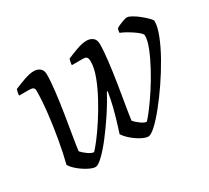

<svg xmlns="http://www.w3.org/2000/svg" viewBox="-105 -671 918 842"><g transform="rotate(-30 354.0 -250.0)"><path d="M165 0Q152 0 131 -10.5Q110 -21 89 -38Q68 -55 58 -72Q71 -123 82 -185.5Q93 -248 100 -310.5Q107 -373 107 -421Q107 -439 83 -439H30Q30 -446 32 -455.5Q34 -465 36 -469Q61 -480 89.5 -490Q118 -500 138 -500Q157 -500 169.5 -490Q182 -480 182 -458Q182 -424 176 -374Q170 -324 161.5 -270Q153 -216 145 -169.5Q137 -123 134 -97Q142 -87 160.5 -73.5Q179 -60 191 -60Q202 -71 224 -99.5Q246 -128 272 -168Q298 -208 322 -252.5Q346 -297 361.5 -338.5Q377 -380 377 -411Q377 -427 372 -433Q367 -439 352 -439H297Q297 -446 299 -455.5Q301 -465 303 -469Q328 -480 356.5 -490Q385 -500 405 -500Q424 -500 437 -490Q450 -480 450 -458Q450 -424 444 -374Q438 -324 429.5 -270Q421 -216 413 -169.5Q405 -123 402 -97Q410 -87 428 -73.5Q446 -60 458 -60Q469 -71 491 -100Q513 -129 538.5 -168Q564 -207 587 -249.5Q610 -292 625 -329.5Q640 -367 640 -392Q640 -398 629 -408Q618 -418 602 -428.5Q586 -439 571 -447Q556 -455 549 -457Q549 -470 554 -479Q563 -485 582.5 -492.5Q602 -500 611 -500Q619 -500 635 -491Q651 -482 667.5 -468.5Q684 -455 696 -443Q708 -431 708 -425Q708 -397 691.5 -355Q675 -313 648 -265Q621 -217 589 -170Q557 -123 526 -84.5Q495 -46 470 -23Q445 0 432 0Q419 0 398.5 -10.5Q378 -21 358 -38Q338 -55 327 -72Q332 -88 341.5 -118.5Q351 -149 360.5 -186.5Q370 -224 376 -261L372 -262Q347 -215 316 -168.5Q285 -122 255.5 -84Q226 -46 201.5 -23Q177 0 165 0Z"/></g></svg>

Font: Texturina 72pt 72pt Light
Style: Italic
Weight: 300
Italic angle: -11°
Designer: Guillermo Torres Carreño
Foundry: Omnibus-Type
Version: Version 1.002; ttfautohint (v1.8.3)